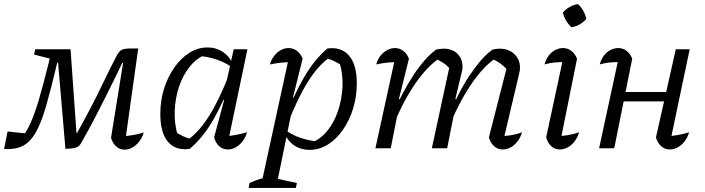

<svg xmlns="http://www.w3.org/2000/svg" viewBox="-57 -725 3446 939"><path d="M552 7Q529 7 511.5 -8.5Q494 -24 486 -51L545 -417H541Q528 -391 508 -349.5Q488 -308 462 -256Q436 -204 406 -146.5Q376 -89 343 -31Q336 -17 327 -10Q318 -3 303 -0.5Q288 2 263 3L227 -419H223Q193 -292 169 -208.5Q145 -125 118 -77.5Q91 -30 54.5 -11.5Q18 7 -37 4L-20 -82L84 -71L40 -41Q70 -73 92 -122.5Q114 -172 134.5 -242.5Q155 -313 179 -409L193 -466L209 -433L110 -458L115 -484H288L317 -75H320Q392 -204 438.5 -301.5Q485 -399 514 -453Q522 -468 530 -475.5Q538 -483 551 -485.5Q564 -488 585 -488H619L554 -24L538 -58Q567 -60 594 -64.5Q621 -69 646 -77Q639 -52 624 -33Q609 -14 590.5 -3.5Q572 7 552 7Z M871 3Q803 13 765 -31Q727 -75 727 -168Q727 -234 745.5 -292Q764 -350 796 -395.5Q828 -441 869.5 -467Q911 -493 958 -493Q999 -493 1031 -472.5Q1063 -452 1079 -416L1078 -395Q1015 -442 914 -452L947 -457Q904 -440 871 -399Q838 -358 819 -302Q800 -246 797.5 -184Q795 -122 812 -63L791 -85Q814 -71 836 -60Q858 -49 883 -45L860 -40Q915 -78 965 -157Q1015 -236 1063 -360L1081 -346Q1033 -219 983 -134Q933 -49 871 3ZM1057 -25 1043 -59Q1069 -60 1095.5 -65Q1122 -70 1151 -78Q1144 -53 1129 -33.5Q1114 -14 1095 -4Q1076 6 1057 6Q1033 6 1015.5 -9.5Q998 -25 990 -53L1039 -235L1031 -237L1086 -484H1153Z M1457 8Q1416 8 1384.5 -12Q1353 -32 1336 -69L1337 -90Q1400 -43 1501 -32L1468 -28Q1511 -45 1544 -85.5Q1577 -126 1596 -182.5Q1615 -239 1618 -300.5Q1621 -362 1603 -421L1624 -400Q1601 -414 1579.5 -425Q1558 -436 1532 -440L1555 -444Q1500 -406 1450 -327Q1400 -248 1352 -125L1334 -139Q1382 -266 1432 -350.5Q1482 -435 1544 -488Q1612 -497 1650 -453Q1688 -409 1688 -317Q1688 -251 1669.5 -192.5Q1651 -134 1619 -88.5Q1587 -43 1545.5 -17.5Q1504 8 1457 8ZM1159 194 1163 170Q1192 157 1213.5 150.5Q1235 144 1261 141L1395 170L1390 194ZM1217 194 1359 -458 1370 -421Q1339 -421 1313.5 -418Q1288 -415 1263 -410Q1270 -434 1284 -452Q1298 -470 1316.5 -480Q1335 -490 1354 -490Q1377 -490 1395 -476.5Q1413 -463 1423 -438L1376 -249L1383 -246L1293 194Z M2144 -118 2133 -150Q2158 -210 2185 -262.5Q2212 -315 2240.5 -357.5Q2269 -400 2297 -432Q2325 -464 2353 -483Q2363 -485 2371 -486Q2379 -487 2386 -487Q2431 -487 2458.5 -460.5Q2486 -434 2486 -395Q2486 -389 2485.5 -382.5Q2485 -376 2483 -369L2410 -60Q2436 -62 2456.5 -66.5Q2477 -71 2496 -78Q2489 -53 2474 -33.5Q2459 -14 2440 -4Q2421 6 2401 6Q2378 6 2360 -9.5Q2342 -25 2334 -53L2424 -405L2426 -382Q2404 -405 2387.5 -416.5Q2371 -428 2347 -438L2367 -440Q2310 -403 2252 -319.5Q2194 -236 2144 -118ZM1779 0 1879 -458 1890 -421Q1864 -421 1840 -419Q1816 -417 1783 -410Q1790 -435 1804 -452.5Q1818 -470 1836.5 -480Q1855 -490 1874 -490Q1897 -490 1915 -476.5Q1933 -463 1943 -438L1894 -241L1901 -238L1854 0ZM2055 0 2144 -412 2151 -382Q2129 -405 2112 -416.5Q2095 -428 2072 -438L2092 -440Q2034 -402 1976 -319Q1918 -236 1869 -118L1857 -150Q1882 -210 1909.5 -262.5Q1937 -315 1965 -357.5Q1993 -400 2021.5 -432Q2050 -464 2077 -483Q2090 -485 2098 -486Q2106 -487 2112 -487Q2155 -487 2180 -462.5Q2205 -438 2205 -398Q2205 -391 2204 -383.5Q2203 -376 2200 -367L2170 -241L2177 -238L2130 0Z M2682 -25 2666 -59Q2696 -60 2723 -64.5Q2750 -69 2775 -78Q2768 -53 2753 -33.5Q2738 -14 2719 -4Q2700 6 2680 6Q2657 6 2639.5 -9.5Q2622 -25 2614 -53L2701 -458L2713 -421Q2679 -422 2655 -419.5Q2631 -417 2606 -410Q2613 -435 2626.5 -453Q2640 -471 2658.5 -480.5Q2677 -490 2697 -490Q2719 -490 2737 -476.5Q2755 -463 2765 -438ZM2770 -705Q2785 -691 2796 -671.5Q2807 -652 2810 -632Q2797 -617 2777.5 -605.5Q2758 -594 2738 -592Q2723 -605 2711.5 -624.5Q2700 -644 2696 -664Q2710 -680 2729.5 -691Q2749 -702 2770 -705Z M3218 6Q3195 6 3177 -9.5Q3159 -25 3151 -53L3248 -484H3316L3219 -23L3204 -59Q3234 -60 3260.5 -65Q3287 -70 3313 -78Q3306 -53 3291 -33.5Q3276 -14 3257 -4Q3238 6 3218 6ZM2873 0 2972 -458 2983 -421Q2949 -422 2925 -419.5Q2901 -417 2876 -410Q2883 -435 2896.5 -453Q2910 -471 2929 -480.5Q2948 -490 2967 -490Q2989 -490 3007 -476.5Q3025 -463 3035 -438L2947 0ZM2956 -229 2965 -275H3234L3225 -229Z"/></svg>

Font: Piazzolla 24pt
Style: Italic
Weight: 400
Italic angle: -11.3°
Designer: Juan Pablo del Peral
Foundry: Huerta Tipografica
Version: Version 2.005